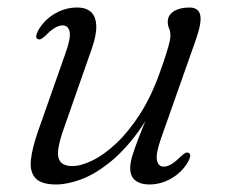

<svg xmlns="http://www.w3.org/2000/svg" viewBox="-20 -482 602 511"><path d="M482 -75Q486.5 -73 486.2 -67.2Q486 -61.5 481.5 -53Q465.5 -24.5 437.2 -7.8Q409 9 377 9Q354 9 340.2 -1.8Q326.5 -12.5 326.5 -34.5Q326.5 -47.5 331.5 -65Q336.5 -82.5 346.8 -109.2Q357 -136 374 -177Q391 -218 415 -278L412.5 -252Q383 -178.5 345.8 -128.5Q308.5 -78.5 269.8 -48Q231 -17.5 194.8 -4.2Q158.5 9 129.5 9Q90 9 74.5 -7.8Q59 -24.5 62.2 -56Q65.5 -87.5 81 -132L154 -339.5Q169 -381 165.2 -397.8Q161.5 -414.5 146.5 -414.5Q138 -414.5 127 -408.5Q116 -402.5 101 -387Q94 -380.5 89.2 -378.2Q84.5 -376 80.5 -378Q76 -380 76.5 -386Q77 -392 81 -400Q97 -428.5 125.2 -445.2Q153.5 -462 185 -462Q210 -462 222.8 -449.5Q235.5 -437 236.2 -413Q237 -389 224.5 -353L149 -137.5Q129.5 -82 136 -61Q142.5 -40 172 -40Q195.5 -40 226.2 -55Q257 -70 289.8 -100.8Q322.5 -131.5 352.8 -178.8Q383 -226 405.5 -289.5Q417.5 -322.5 423.2 -341.5Q429 -360.5 431.2 -370.2Q433.5 -380 433.5 -386.5Q433.5 -399 430 -406.2Q426.5 -413.5 426.5 -424.5Q426.5 -441.5 442.5 -451.8Q458.5 -462 484.5 -462Q508 -462 512.8 -442.2Q517.5 -422.5 501 -375.5L408.5 -113.5Q394 -72 397.8 -55.2Q401.5 -38.5 416 -38.5Q425 -38.5 435.8 -44.8Q446.5 -51 461.5 -66Q468.5 -72.5 473.2 -74.8Q478 -77 482 -75Z"/></svg>

Font: Fraunces Light
Style: Italic
Weight: 300
Italic angle: -16°
Version: Version 1.000;[b76b70a41]